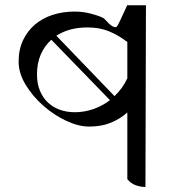

<svg xmlns="http://www.w3.org/2000/svg" viewBox="-20 -735 720 763"><path d="M558 8Q538 8 519 1Q500 -6 486 -23V-288Q458 -263 421 -247.5Q384 -232 334 -232Q292 -232 243 -255Q194 -278 152 -315Q110 -352 82 -398Q54 -444 54 -490Q54 -538 71.5 -575Q89 -612 119 -637.5Q149 -663 189.5 -676Q230 -689 276 -689Q310 -689 340 -681Q389 -668 396 -659Q431 -619 444 -629Q448 -631 486 -715L484 -714H560ZM277 -289Q315 -289 351 -301.5Q387 -314 417 -337L184 -577Q157 -553 142 -518.5Q127 -484 127 -439Q127 -403 138.5 -375Q150 -347 170 -328Q190 -309 217.5 -299Q245 -289 277 -289ZM486 -568Q451 -595 413.5 -610.5Q376 -626 327 -626Q255 -626 204 -593L435 -353Q451 -368 464 -386Q477 -404 486 -424Z"/></svg>

Font: usinhala25
Style: Book
Weight: 400
Designer: Jelle Bosma - Monotype Design Team
Foundry: Monotype Imaging Inc.
Version: Version 2.003